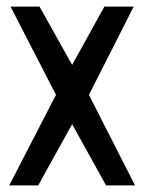

<svg xmlns="http://www.w3.org/2000/svg" viewBox="-20 -563 438 583"><path d="M8 0 150 -275 12 -543H100L199 -366L297 -543H386L250 -275L390 0H302L199 -186L96 0Z"/></svg>

Font: Stick No Bills ExtraLight Medium
Style: Regular
Weight: 500
Version: Version 2.000